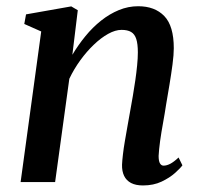

<svg xmlns="http://www.w3.org/2000/svg" viewBox="-20 -570 629 601"><path d="M206.5 -398.5Q225 -429.5 247.5 -457Q270 -484.5 296.5 -505.5Q323 -526.5 352.2 -538.5Q381.5 -550.5 412.5 -550.5Q464.5 -550.5 494.2 -519.8Q524 -489 524 -419Q524 -398.5 520 -368.2Q516 -338 510.5 -305Q505 -272 500 -243Q496 -216 490.5 -186Q485 -156 481.2 -128.8Q477.5 -101.5 476.5 -82Q476.5 -65.5 480.8 -58.5Q485 -51.5 492 -51.5Q501.5 -51.5 512.8 -57.2Q524 -63 539 -77L551 -52.5Q544.5 -43.5 527.8 -28.5Q511 -13.5 485.8 -1.5Q460.5 10.5 427.5 10.5Q405 10.5 390.2 2.8Q375.5 -5 368.5 -19.5Q361.5 -34 362 -54.5Q362.5 -67 364.8 -86.5Q367 -106 371 -129Q375 -152 379.2 -176Q383.5 -200 387.5 -222.5Q391.5 -245 395.8 -269.5Q400 -294 403.5 -318.2Q407 -342.5 409.2 -365Q411.5 -387.5 411.5 -406Q411.5 -432.5 406.5 -448Q401.5 -463.5 390.2 -470Q379 -476.5 360.5 -476.5Q341 -476.5 318.5 -464Q296 -451.5 273.8 -430.2Q251.5 -409 231.5 -381.5Q211.5 -354 197 -323.5L152.5 0H44.5L109 -471.5L56 -495L61.5 -525L203 -550L223.5 -538Z"/></svg>

Font: Merriweather 60pt Medium
Style: Italic
Weight: 500
Italic angle: -7.8°
Version: Version 2.101